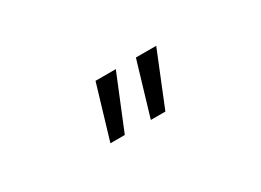

<svg xmlns="http://www.w3.org/2000/svg" viewBox="-22 -781 1044 768"><g transform="rotate(-30 500.0 -397.0)"><path d="M589.8 -273.4H522.5L595.7 -519.5H689.5ZM402.3 -273.4H335.9L409.2 -519.5H502.9Z"/></g></svg>

Font: GenEi Gothic M SemiLight
Style: Regular
Weight: 350
Designer: o_tamon (Modified); [Source Han Sans]
Ryoko NISHIZUKA  (kana & ideographs); Paul D. Hunt (Latin, Greek & Cyrillic); Wenl
Version: Version 1.1a;Original Version 1.004